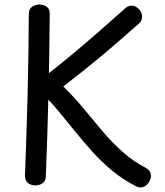

<svg xmlns="http://www.w3.org/2000/svg" viewBox="-20 -800 725 846"><path d="M182 -24Q182 -4 168.5 6.5Q155 17 136 17Q117 17 103.5 6.5Q90 -4 90 -26Q97 -204 101.5 -382Q106 -560 107 -738Q107 -760 121 -770Q135 -780 154 -780Q172 -780 186 -770Q200 -760 199 -739Q198 -561 193.5 -382Q189 -203 182 -24ZM529 -761Q537 -769 544.5 -772Q552 -775 559 -775Q571 -775 582 -768Q593 -761 599.5 -750Q606 -739 606 -727Q606 -719 603.5 -712Q601 -705 593 -697Q552 -661 511.5 -625.5Q471 -590 429.5 -555.5Q388 -521 345.5 -487Q303 -453 259 -419Q307 -372 349 -321Q391 -270 432.5 -221Q474 -172 520.5 -130.5Q567 -89 623 -60Q635 -53 640 -44.5Q645 -36 645 -25Q645 -13 638.5 -1Q632 11 621.5 18.5Q611 26 599 26Q589 26 578 20Q523 -8 476 -46.5Q429 -85 388.5 -130Q348 -175 310 -222Q273 -268 236 -312.5Q199 -357 155 -399L172 -459Q234 -507 294 -557Q354 -607 413 -658.5Q472 -710 529 -761Z"/></svg>

Font: Playpen Sans Deva
Style: Regular
Weight: 400
Designer: Pooja Saxena, Gunjan Panchal, Laura Meseguer, Veronika Burian, José Scaglione
Foundry: TypeTogether
Version: Version 2.000